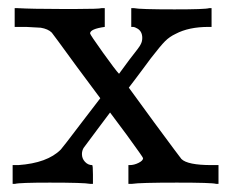

<svg xmlns="http://www.w3.org/2000/svg" viewBox="-20 -451 568 471"><path d="M201 0Q186 -3 102 -3Q28 -3 17 0H11V-46H25Q96 -51 129 -84Q133 -88 180 -150L226 -210L168 -288Q109 -369 107 -371Q98 -380 80 -383Q74 -383 44 -385H16V-431H23Q59 -429 126 -429H170Q223 -429 229 -431H237V-385Q201 -380 201 -369Q201 -366 232.5 -322Q264 -278 272 -270L297 -304Q324 -338 325 -342Q329 -349 329 -358Q329 -374 317 -381Q315 -382 311 -384L307 -385H302V-431H309Q322 -428 408 -428Q484 -428 493 -431H499V-385H492Q443 -385 411 -368Q396 -361 385 -350Q374 -339 350 -308Q343 -298 328.5 -279Q314 -260 312 -257L296 -236L358 -151Q423 -63 425 -61Q440 -46 499 -46H516V0H510Q500 -3 414 -3Q322 -3 304 0H295V-46H298Q309 -46 320 -51.5Q331 -57 331 -63Q331 -65 291 -120L250 -175Q249 -174 218.5 -133Q188 -92 185 -88Q181 -81 181 -73Q181 -62 188.5 -54Q196 -46 206 -46Q208 -46 208 -23V0Z"/></svg>

Font: MathJax_Main
Style: Regular
Weight: 400
Version: Version 1.1